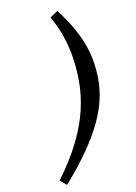

<svg xmlns="http://www.w3.org/2000/svg" viewBox="-233 -786 698 984"><g transform="rotate(-20 115.5 -294.5)"><path d="M-73 98.5Q11 18.5 65.5 -56Q120 -130.5 150.8 -202.2Q181.5 -274 194 -344.8Q206.5 -415.5 206.5 -487.5Q206.5 -523 202.8 -557.5Q199 -592 190.8 -628Q182.5 -664 169 -703L213 -722.5Q242 -667 261 -616.2Q280 -565.5 289.5 -517.8Q299 -470 299 -423.5Q299 -373 290.8 -323Q282.5 -273 261.2 -221.5Q240 -170 201.2 -115Q162.5 -60 102.2 1.5Q42 63 -45 132.5Z"/></g></svg>

Font: Newsreader SemiBold
Style: Italic
Weight: 600
Italic angle: -17°
Designer: Hugues Gentile
Foundry: Production Type
Version: Version 1.003